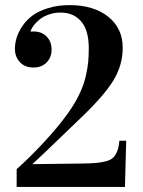

<svg xmlns="http://www.w3.org/2000/svg" viewBox="-20 -734 563 754"><path d="M38.6 -542Q38.6 -562.5 44.9 -584.5Q51.3 -606.4 66.9 -630.1Q82.5 -653.8 106.2 -671.9Q129.9 -689.9 168 -701.9Q206.1 -713.9 253.4 -713.9Q347.7 -713.9 404.8 -668.5Q461.9 -623 461.9 -546.4Q461.9 -478.5 425.5 -418.5Q389.2 -358.4 294.4 -268.1Q128.4 -107.9 106.9 -89.4L303.7 -91.8Q338.4 -92.3 359.1 -94.2Q379.9 -96.2 398.2 -101.3Q416.5 -106.4 425.8 -116.5Q435.1 -126.5 440.9 -141.8Q446.8 -157.2 448.7 -181.2H475.6L470.7 0H45.4V-69.8Q97.2 -115.7 152.6 -175.5Q208 -235.4 244.6 -286.1Q272.5 -324.7 290.5 -361.8Q308.6 -398.9 316.4 -432.9Q324.2 -466.8 326.4 -490.5Q328.6 -514.2 328.6 -544.4Q328.6 -615.2 298.8 -649.9Q269 -684.6 217.8 -684.6Q193.4 -684.6 171.6 -677Q149.9 -669.4 135.7 -657.7Q121.6 -646 112.5 -634.3Q103.5 -622.6 100.1 -611.8V-609.9Q104 -610.4 111.8 -610.4Q143.6 -610.4 163.1 -590.6Q182.6 -570.8 182.6 -539.1Q182.6 -508.8 163.1 -488.8Q143.6 -468.8 111.8 -468.8Q77.6 -468.8 58.1 -490Q38.6 -511.2 38.6 -542Z"/></svg>

Font: Vidaloka
Style: Regular
Weight: 400
Designer: Cyreal (www.cyreal.org)
Foundry: Cyreal (www.cyreal.org)
Version: Version 1.011